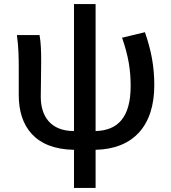

<svg xmlns="http://www.w3.org/2000/svg" viewBox="-20 -722 837 942"><path d="M72 -394V-255C72 -103 151 10 343 13V200H449V13C633 9 737 -104 737 -304C737 -396 722 -475 691 -564L579 -537C611 -444 621 -377 621 -300C621 -147 559 -82 449 -79V-702H343V-79C229 -79 180 -151 180 -247C180 -285 182 -364 182 -419C182 -469 181 -511 174 -550H63C71 -492 72 -438 72 -394Z"/></svg>

Font: Kinto Sans Med
Style: Regular
Weight: 500
Designer: Authors: Ryoko NISHIZUKA  (kana & ideographs); Paul D. Hunt (Latin, Greek & Cyrillic); Wenlong ZHANG  (bopomofo); Sandol
Foundry: Adobe Systems Incorporated, ookami Inc.
Version: Version 0.001